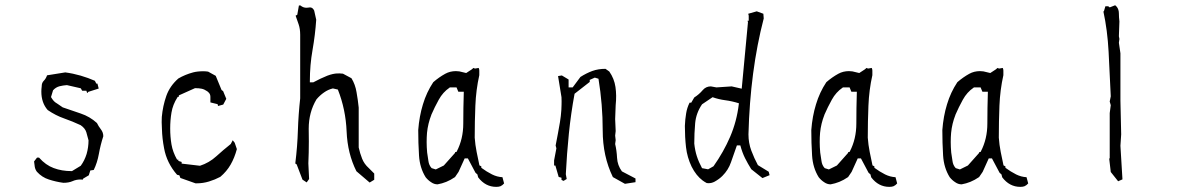

<svg xmlns="http://www.w3.org/2000/svg" viewBox="-20 -710 4566 737"><path d="M140.1 -378.4Q138.7 -367.7 138.7 -358.4Q138.7 -315.4 163.1 -287.6Q193.8 -266.6 226.1 -255.4Q258.3 -244.1 289.6 -229.5Q306.6 -217.8 311.3 -202.6Q315.9 -187.5 319.8 -171.4V-170.9Q319.8 -145 312.5 -119.1Q304.7 -93.8 290 -73.7L256.3 -53.2H254.9Q216.8 -53.2 186 -64.9Q155.3 -76.2 129.9 -105H122.1L110.8 -90.3Q111.8 -79.6 113.5 -69.6Q115.2 -59.6 121.6 -50.8Q141.1 -29.3 167.5 -21Q194.3 -12.2 223.1 -8.3Q244.1 -8.3 258.3 -14.6Q272.5 -21 288.6 -21Q293 -21 297.9 -20.5L299.3 -24.4L320.8 -37.1L326.7 -55.7L339.8 -57.6Q353.5 -85.4 359.6 -119.6Q365.7 -153.8 376.5 -187Q376.5 -201.7 367.2 -213.6Q357.9 -225.6 352.1 -237.8Q324.7 -262.7 290 -274.2Q255.4 -285.6 220.7 -297.9Q209.5 -306.2 201.9 -310.8Q194.3 -315.4 191.9 -317.4Q189.5 -319.3 186.5 -322.3Q181.2 -328.1 175.8 -337.4L183.6 -363.3Q193.8 -375 208.5 -378.9Q222.2 -382.3 236.8 -383.3L290 -371.1L295.4 -361.8H311.5L314.5 -353H315.4L318.8 -357.4L358.9 -370.1L354 -389.2H349.6L344.2 -399.9Q318.8 -411.1 289.6 -419.7Q260.3 -428.2 230.5 -432.1L160.6 -420.9Q156.2 -407.7 147.5 -399.4Q140.1 -391.6 140.1 -378.9Z M735.4 -6.3Q759.3 -6.3 782.5 -13.4Q805.7 -20.5 825.7 -31.2Q850.1 -51.8 865.2 -78.1Q880.4 -104.5 889.2 -137.7L880.9 -162.1L873.5 -171.4V-171.9L865.7 -157.2Q836.9 -134.3 810.1 -109.9Q782.7 -85 747.6 -73.7L677.2 -82V-88.4L664.6 -92.3V-97.2H659.7Q643.1 -126.5 638.2 -155.8Q633.3 -185.1 633.3 -216.8Q633.3 -248.5 638.2 -277.8Q643.1 -308.1 661.1 -336.4L662.6 -338.4H666.5V-340.8V-343.8L728.5 -371.6H729.5Q743.7 -371.6 754.2 -369.4Q764.6 -367.2 775.9 -359.4L780.8 -355Q787.6 -348.6 787.6 -338.4V-316.9L815.4 -310.1L816.9 -303.2L836.9 -308.6L848.6 -330.6L836.4 -360.4L830.6 -364.3L808.1 -418.9L778.8 -435.1Q768.6 -436.5 760.7 -436.5Q737.8 -436.5 721.2 -432.1Q690.4 -423.8 664.6 -408.7Q631.8 -379.9 618.4 -341.8Q605 -303.7 601.1 -261.2Q600.6 -251.5 600.6 -241Q600.6 -230.5 601.6 -214.8Q602.5 -178.7 609.9 -140.6Q620.1 -84.5 659.7 -39.1L668.5 -37.1L672.4 -26.9L730.5 -6.3Z M1156.2 -680.2Q1143.6 -680.2 1133.3 -689H1127.4L1121.1 -653.3L1114.7 -649.9Q1120.1 -634.3 1126.2 -616.9Q1132.3 -599.6 1132.3 -576.2V-332.5Q1125.5 -271 1123.5 -210Q1121.6 -148.4 1113.8 -85.4V-82L1118.7 -79.1L1141.1 -20.5L1157.2 -9.8L1166.5 -22.9L1163.6 -83Q1165.5 -124 1165.5 -167L1165 -215.8Q1165 -278.8 1194.8 -328.6Q1208 -344.2 1223.6 -355Q1239.3 -366.2 1257.8 -370.6L1276.9 -366.2Q1307.1 -290 1310.5 -205.3Q1314 -120.6 1348.1 -52.7L1398.9 -9.3L1416.5 -20V-43.9L1395.5 -64.9Q1377.9 -80.6 1369.9 -101.1Q1361.8 -121.6 1356.9 -144V-296.9Q1354 -325.7 1348.6 -356Q1343.8 -385.7 1329.1 -409.7L1296.4 -427.2Q1289.1 -428.2 1283.9 -428.2Q1278.8 -428.2 1272.7 -428Q1266.6 -427.7 1257.3 -425.8Q1248 -423.8 1236.3 -419.4Q1210.9 -409.2 1182.6 -394H1169.4V-398.4Q1169.4 -460.4 1179.7 -518.3Q1189.9 -576.2 1193.8 -634.3L1186 -669.4Q1180.2 -681.6 1169.9 -681.6Q1168 -681.6 1164.3 -680.9Q1160.6 -680.2 1156.2 -680.2Z M1827.6 -65.9V-71.3L1820.3 -75.2Q1814.9 -99.6 1809.6 -126.7Q1804.2 -153.8 1802.2 -181.6Q1802.2 -244.1 1804.7 -304.4Q1807.1 -364.7 1819.8 -421.4V-439Q1819.8 -444.3 1817.4 -449.2L1803.2 -446.8L1797.4 -449.2L1790.5 -443.4L1769.5 -429.7L1743.2 -436Q1736.8 -437 1730 -437Q1707.5 -437 1689 -426.8Q1665 -413.6 1643.1 -394.5Q1617.2 -355.5 1603.5 -309.6Q1589.4 -263.7 1585.4 -210.9Q1585.4 -161.1 1588.4 -113.3Q1591.3 -65.9 1613.8 -29.8Q1623 -18.1 1635.3 -10.3Q1646.5 -2.4 1659.7 -2.4Q1676.8 -5.4 1693.1 -12Q1709.5 -18.6 1726.6 -30.3L1740.2 -50.3L1763.7 -102.1H1766.6H1773.4H1775.9L1805.2 -46.9L1812.5 -40.5L1815.4 -29.3Q1843.3 7.3 1884.8 7.3Q1894.5 7.3 1900.9 4.9Q1908.7 1.5 1915 -5.9L1908.7 -29.8Q1888.2 -30.8 1868.7 -40.5Q1848.1 -50.8 1827.6 -65.9ZM1619.6 -124.5Q1617.7 -146 1617.7 -164.8Q1617.7 -183.6 1619.1 -200.2Q1622.6 -235.4 1635.7 -269V-269.5Q1648.4 -298.8 1664.1 -327.1Q1680.2 -356.4 1705.6 -373.5L1706.5 -374.5H1732.4L1739.3 -357.9H1760.3Q1758.3 -294.9 1758.3 -235.8Q1758.3 -176.8 1733.4 -128.9L1731.9 -126.5H1727.1V-123.5L1683.6 -74.7L1652.8 -59.6L1637.2 -64.5L1636.2 -65.4Q1626.5 -76.2 1624.5 -92Q1622.6 -107.9 1619.6 -124.5Z M2343.3 -306.2Q2347.2 -343.8 2342.5 -376Q2337.9 -408.2 2318.8 -435.5L2304.2 -445.8Q2276.4 -445.8 2253.4 -437.5Q2230 -428.7 2208 -414.6L2178.2 -374.5H2175.8H2162.6V-404.8L2136.7 -420.4L2122.1 -418L2135.3 -336.9Q2135.7 -327.1 2135.7 -321Q2135.7 -314.9 2135.5 -307.6Q2135.3 -300.3 2134.8 -288.6Q2133.3 -264.6 2129.4 -241.2Q2121.6 -195.8 2112.8 -151.4L2115.7 -140.6L2106.9 -94.2V-74.7H2111.8L2124.5 -30.8L2135.3 -27.8V-19.5L2143.1 -15.6L2155.3 -22.9L2151.9 -41.5Q2155.8 -119.6 2163.6 -196.8Q2171.4 -273.9 2185.5 -350.1L2243.7 -395.5V-403.3L2263.2 -412.1L2277.3 -407.7Q2293.5 -309.1 2293.5 -209.7Q2293.5 -110.4 2332.5 -30.3L2378.9 -4.4L2419.4 -10.7V-24.9L2367.2 -52.2Q2350.1 -75.7 2348.6 -104Q2347.2 -132.3 2341.3 -157.2L2343.3 -171.9L2341.3 -189.5L2343.3 -207L2341.3 -252.9Z M2853 -194.3Q2859.4 -438.5 2911.6 -639.2L2910.2 -657.2L2884.8 -666.5L2852.1 -657.2L2854 -649.9V-630.4H2849.6L2851.1 -624.5L2827.1 -369.6L2788.6 -378.4L2730 -374.5L2708.5 -378.4Q2689.5 -378.4 2677.2 -363.8Q2663.6 -347.7 2645 -335.9L2633.3 -315.9H2627Q2617.2 -296.4 2613.8 -274.9Q2609.9 -252.4 2608.9 -226.6Q2608.9 -183.6 2613.3 -144.8Q2617.7 -106 2634.8 -70.3Q2652.3 -35.6 2677.2 -17.1Q2684.6 -11.7 2692.9 -7.3Q2696.3 -6.8 2700.2 -6.8Q2711.9 -6.8 2723.1 -12.7Q2740.7 -22.5 2752.9 -34.7Q2775.9 -57.6 2785.9 -87.2Q2795.9 -116.7 2808.6 -151.9H2821.8Q2829.1 -124.5 2839.8 -103Q2850.6 -81.5 2863.8 -60.5L2906.7 -26.4L2934.1 -37.6L2930.7 -50.8L2889.2 -76.2Q2875 -102.5 2864 -131.8Q2853 -161.1 2853 -194.3ZM2718.8 -71.8 2698.2 -60.1 2674.8 -64.5Q2662.1 -87.9 2655 -109.9Q2647.9 -131.8 2645 -158.7V-159.2Q2645 -198.2 2648.4 -237.1Q2651.9 -275.9 2674.8 -309.6L2715.3 -336.9Q2738.3 -328.6 2764.2 -325.2Q2790 -321.8 2816.4 -313.5L2815.9 -310.1Q2808.1 -244.1 2782.7 -185.1Q2757.8 -127 2718.8 -71.8Z M3336.4 -65.9V-71.3L3329.1 -75.2Q3323.7 -99.6 3318.4 -126.7Q3313 -153.8 3311 -181.6Q3311 -244.1 3313.5 -304.4Q3315.9 -364.7 3328.6 -421.4V-439Q3328.6 -444.3 3326.2 -449.2L3312 -446.8L3306.2 -449.2L3299.3 -443.4L3278.3 -429.7L3252 -436Q3245.6 -437 3238.8 -437Q3216.3 -437 3197.8 -426.8Q3173.8 -413.6 3151.9 -394.5Q3126 -355.5 3112.3 -309.6Q3098.1 -263.7 3094.2 -210.9Q3094.2 -161.1 3097.2 -113.3Q3100.1 -65.9 3122.6 -29.8Q3131.8 -18.1 3144 -10.3Q3155.3 -2.4 3168.5 -2.4Q3185.5 -5.4 3201.9 -12Q3218.3 -18.6 3235.4 -30.3L3249 -50.3L3272.5 -102.1H3275.4H3282.2H3284.7L3314 -46.9L3321.3 -40.5L3324.2 -29.3Q3352.1 7.3 3393.6 7.3Q3403.3 7.3 3409.7 4.9Q3417.5 1.5 3423.8 -5.9L3417.5 -29.8Q3397 -30.8 3377.4 -40.5Q3356.9 -50.8 3336.4 -65.9ZM3128.4 -124.5Q3126.5 -146 3126.5 -164.8Q3126.5 -183.6 3127.9 -200.2Q3131.3 -235.4 3144.5 -269V-269.5Q3157.2 -298.8 3172.9 -327.1Q3189 -356.4 3214.4 -373.5L3215.3 -374.5H3241.2L3248 -357.9H3269Q3267.1 -294.9 3267.1 -235.8Q3267.1 -176.8 3242.2 -128.9L3240.7 -126.5H3235.8V-123.5L3192.4 -74.7L3161.6 -59.6L3146 -64.5L3145 -65.4Q3135.3 -76.2 3133.3 -92Q3131.3 -107.9 3128.4 -124.5Z M3839.4 -65.9V-71.3L3832 -75.2Q3826.7 -99.6 3821.3 -126.7Q3815.9 -153.8 3814 -181.6Q3814 -244.1 3816.4 -304.4Q3818.8 -364.7 3831.5 -421.4V-439Q3831.5 -444.3 3829.1 -449.2L3814.9 -446.8L3809.1 -449.2L3802.2 -443.4L3781.2 -429.7L3754.9 -436Q3748.5 -437 3741.7 -437Q3719.2 -437 3700.7 -426.8Q3676.8 -413.6 3654.8 -394.5Q3628.9 -355.5 3615.2 -309.6Q3601.1 -263.7 3597.2 -210.9Q3597.2 -161.1 3600.1 -113.3Q3603 -65.9 3625.5 -29.8Q3634.8 -18.1 3647 -10.3Q3658.2 -2.4 3671.4 -2.4Q3688.5 -5.4 3704.8 -12Q3721.2 -18.6 3738.3 -30.3L3752 -50.3L3775.4 -102.1H3778.3H3785.2H3787.6L3816.9 -46.9L3824.2 -40.5L3827.1 -29.3Q3855 7.3 3896.5 7.3Q3906.2 7.3 3912.6 4.9Q3920.4 1.5 3926.8 -5.9L3920.4 -29.8Q3899.9 -30.8 3880.4 -40.5Q3859.9 -50.8 3839.4 -65.9ZM3631.3 -124.5Q3629.4 -146 3629.4 -164.8Q3629.4 -183.6 3630.9 -200.2Q3634.3 -235.4 3647.5 -269V-269.5Q3660.2 -298.8 3675.8 -327.1Q3691.9 -356.4 3717.3 -373.5L3718.3 -374.5H3744.1L3751 -357.9H3772Q3770 -294.9 3770 -235.8Q3770 -176.8 3745.1 -128.9L3743.7 -126.5H3738.8V-123.5L3695.3 -74.7L3664.6 -59.6L3648.9 -64.5L3647.9 -65.4Q3638.2 -76.2 3636.2 -92Q3634.3 -107.9 3631.3 -124.5Z M4276.9 -627.9Q4274.9 -643.6 4274.9 -658.4Q4274.9 -673.3 4267.1 -683.6L4260.7 -689.9L4239.7 -681.6L4233.9 -686H4223.1L4217.3 -666.5H4215.3Q4231 -594.2 4235.4 -511.5Q4239.7 -428.7 4243.7 -340.3L4239.7 -320.3L4243.7 -306.2L4239.7 -275.9V-103L4237.8 -100.6L4243.7 -49.8L4272 -14.2L4288.6 -21.5L4280.8 -150.4L4283.7 -194.3L4280.8 -323.2V-505.4L4274.9 -545.9L4276.9 -560.5L4274.9 -570.8Z"/></svg>

Font: Bakudai
Style: Light
Weight: 300
Version: Version 1.48